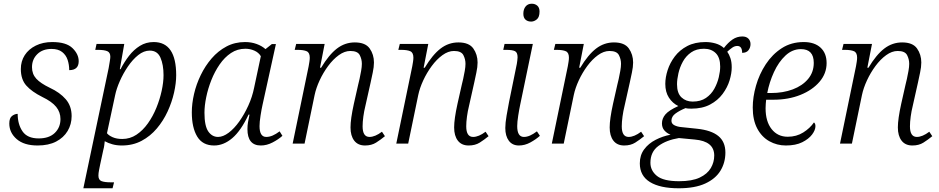

<svg xmlns="http://www.w3.org/2000/svg" viewBox="-20 -772 5046 1032"><path d="M182 10Q109 10 69.5 -24.5Q30 -59 30 -108Q30 -138 45 -149Q60 -160 75 -160Q75 -104 101 -66Q127 -28 188 -28Q244 -28 274.5 -57.5Q305 -87 305 -132Q305 -169 282 -197.5Q259 -226 207 -251Q151 -279 121.5 -312Q92 -345 92 -401Q92 -443 113 -475.5Q134 -508 172.5 -527Q211 -546 261 -546Q336 -546 369.5 -513.5Q403 -481 403 -443Q403 -395 352 -395Q352 -424 343.5 -450Q335 -476 314 -492.5Q293 -509 257 -509Q209 -509 180.5 -481Q152 -453 152 -411Q152 -374 175 -349Q198 -324 248 -300Q302 -275 333.5 -238.5Q365 -202 365 -148Q365 -104 343.5 -68Q322 -32 281.5 -11Q241 10 182 10Z M564 -406Q567 -424 570 -441.5Q573 -459 573 -467Q573 -490 556.5 -497Q540 -504 506 -504H492L499 -536H648L624 -400H628Q648 -439 673.5 -472Q699 -505 732 -525.5Q765 -546 806 -546Q927 -546 927 -368Q927 -325 915.5 -274Q904 -223 881 -173Q858 -123 823 -81.5Q788 -40 741 -15Q694 10 635 10Q607 10 584 3.5Q561 -3 543 -13Q542 -4 540.5 8.5Q539 21 535 35L518 114Q516 124 512.5 141.5Q509 159 509 172Q509 195 525.5 201.5Q542 208 576 208H593L585 240H428ZM637 -25Q679 -25 713.5 -48Q748 -71 775 -109Q802 -147 820.5 -192.5Q839 -238 849 -284Q859 -330 859 -368Q859 -424 842.5 -462Q826 -500 785 -500Q753 -500 723 -476Q693 -452 667.5 -414.5Q642 -377 624 -336Q606 -295 599 -261L555 -56Q564 -44 585.5 -34.5Q607 -25 637 -25Z M1131 10Q1069 10 1040 -38Q1011 -86 1011 -168Q1011 -215 1023 -267Q1035 -319 1059 -368.5Q1083 -418 1117.5 -458Q1152 -498 1197 -522Q1242 -546 1297 -546Q1331 -546 1359.5 -535.5Q1388 -525 1407 -508L1441 -535H1463L1391 -208Q1386 -186 1380.5 -151Q1375 -116 1375 -94Q1375 -36 1411 -36Q1428 -36 1445.5 -43.5Q1463 -51 1483 -66L1498 -42Q1477 -23 1445.5 -6.5Q1414 10 1382 10Q1310 10 1310 -78Q1310 -97 1313 -115Q1316 -133 1321 -156H1316Q1275 -69 1228.5 -29.5Q1182 10 1131 10ZM1152 -36Q1179 -36 1209 -58.5Q1239 -81 1266 -119Q1293 -157 1314.5 -204Q1336 -251 1346 -301L1382 -470Q1370 -490 1347 -500Q1324 -510 1299 -510Q1256 -510 1221.5 -487Q1187 -464 1160.5 -425.5Q1134 -387 1116 -341.5Q1098 -296 1088.5 -250Q1079 -204 1079 -166Q1079 -95 1099.5 -65.5Q1120 -36 1152 -36Z M1942 10Q1904 10 1884 -16Q1864 -42 1864 -87Q1864 -110 1868.5 -141.5Q1873 -173 1882 -214L1905 -316Q1908 -327 1912.5 -347.5Q1917 -368 1921 -390.5Q1925 -413 1925 -429Q1925 -454 1913.5 -476Q1902 -498 1863 -498Q1832 -498 1801 -475.5Q1770 -453 1743.5 -417Q1717 -381 1698 -340Q1679 -299 1671 -261L1617 0H1553L1639 -416Q1641 -427 1643 -440Q1645 -453 1645 -462Q1645 -489 1628.5 -496.5Q1612 -504 1579 -504H1564L1572 -536H1725L1700 -408H1706Q1748 -478 1791 -511Q1834 -544 1887 -544Q1944 -544 1967 -511.5Q1990 -479 1990 -436Q1990 -412 1983.5 -382Q1977 -352 1972 -328L1944 -203Q1937 -175 1933 -145.5Q1929 -116 1929 -93Q1929 -36 1966 -36Q1996 -36 2033 -64L2049 -40Q2026 -21 2001.5 -5.5Q1977 10 1942 10Z M2499 10Q2461 10 2441 -16Q2421 -42 2421 -87Q2421 -110 2425.5 -141.5Q2430 -173 2439 -214L2462 -316Q2465 -327 2469.5 -347.5Q2474 -368 2478 -390.5Q2482 -413 2482 -429Q2482 -454 2470.5 -476Q2459 -498 2420 -498Q2389 -498 2358 -475.5Q2327 -453 2300.5 -417Q2274 -381 2255 -340Q2236 -299 2228 -261L2174 0H2110L2196 -416Q2198 -427 2200 -440Q2202 -453 2202 -462Q2202 -489 2185.5 -496.5Q2169 -504 2136 -504H2121L2129 -536H2282L2257 -408H2263Q2305 -478 2348 -511Q2391 -544 2444 -544Q2501 -544 2524 -511.5Q2547 -479 2547 -436Q2547 -412 2540.5 -382Q2534 -352 2529 -328L2501 -203Q2494 -175 2490 -145.5Q2486 -116 2486 -93Q2486 -36 2523 -36Q2553 -36 2590 -64L2606 -40Q2583 -21 2558.5 -5.5Q2534 10 2499 10Z M2835 -656Q2816 -656 2804.5 -666.5Q2793 -677 2793 -698Q2793 -722 2805 -737Q2817 -752 2838 -752Q2856 -752 2868 -741.5Q2880 -731 2880 -710Q2880 -680 2865.5 -668Q2851 -656 2835 -656ZM2769 10Q2734 10 2715 -15.5Q2696 -41 2696 -84Q2696 -111 2703 -151.5Q2710 -192 2716 -223L2758 -429Q2759 -437 2760.5 -446.5Q2762 -456 2762 -464Q2762 -490 2748 -497Q2734 -504 2701 -504H2685L2692 -536H2844L2776 -209Q2771 -186 2765.5 -151Q2760 -116 2760 -94Q2760 -36 2796 -36Q2812 -36 2829 -43.5Q2846 -51 2866 -66L2882 -42Q2861 -23 2831 -6.5Q2801 10 2769 10Z M3335 10Q3297 10 3277 -16Q3257 -42 3257 -87Q3257 -110 3261.5 -141.5Q3266 -173 3275 -214L3298 -316Q3301 -327 3305.5 -347.5Q3310 -368 3314 -390.5Q3318 -413 3318 -429Q3318 -454 3306.5 -476Q3295 -498 3256 -498Q3225 -498 3194 -475.5Q3163 -453 3136.5 -417Q3110 -381 3091 -340Q3072 -299 3064 -261L3010 0H2946L3032 -416Q3034 -427 3036 -440Q3038 -453 3038 -462Q3038 -489 3021.5 -496.5Q3005 -504 2972 -504H2957L2965 -536H3118L3093 -408H3099Q3141 -478 3184 -511Q3227 -544 3280 -544Q3337 -544 3360 -511.5Q3383 -479 3383 -436Q3383 -412 3376.5 -382Q3370 -352 3365 -328L3337 -203Q3330 -175 3326 -145.5Q3322 -116 3322 -93Q3322 -36 3359 -36Q3389 -36 3426 -64L3442 -40Q3419 -21 3394.5 -5.5Q3370 10 3335 10Z M3628 240Q3528 240 3473.5 206.5Q3419 173 3419 106Q3419 62 3442.5 30.5Q3466 -1 3504 -20.5Q3542 -40 3584 -48Q3564 -56 3551 -71Q3538 -86 3538 -109Q3538 -135 3556.5 -157Q3575 -179 3626 -202Q3595 -217 3575.5 -247Q3556 -277 3556 -321Q3556 -356 3568.5 -395Q3581 -434 3607 -468.5Q3633 -503 3674 -524.5Q3715 -546 3772 -546Q3800 -546 3826 -538.5Q3852 -531 3871 -514Q3893 -543 3917 -559.5Q3941 -576 3970 -576Q3991 -576 4002.5 -564.5Q4014 -553 4014 -535Q4014 -516 4003 -502Q3992 -488 3969 -488Q3969 -525 3943 -525Q3929 -525 3916 -516Q3903 -507 3889 -494Q3899 -480 3906 -459.5Q3913 -439 3913 -410Q3913 -378 3901.5 -340Q3890 -302 3864 -267Q3838 -232 3796.5 -210Q3755 -188 3696 -188Q3688 -188 3679.5 -188.5Q3671 -189 3665 -191Q3633 -178 3611 -162Q3589 -146 3589 -123Q3589 -107 3604.5 -99Q3620 -91 3641 -89L3727 -80Q3803 -72 3841 -41Q3879 -10 3879 48Q3879 102 3852.5 145.5Q3826 189 3770.5 214.5Q3715 240 3628 240ZM3703 -226Q3746 -226 3774.5 -245.5Q3803 -265 3819.5 -295Q3836 -325 3843.5 -357Q3851 -389 3851 -414Q3851 -463 3827 -486.5Q3803 -510 3764 -510Q3723 -510 3695 -490.5Q3667 -471 3650.5 -441Q3634 -411 3626.5 -378Q3619 -345 3619 -319Q3619 -271 3643 -248.5Q3667 -226 3703 -226ZM3630 202Q3700 202 3741 182.5Q3782 163 3800.5 131.5Q3819 100 3819 64Q3819 -13 3714 -22L3629 -30Q3562 -19 3519 12.5Q3476 44 3476 103Q3476 145 3511 173.5Q3546 202 3630 202Z M4204 10Q4156 10 4115 -13Q4074 -36 4050 -81.5Q4026 -127 4026 -194Q4026 -250 4043.5 -311.5Q4061 -373 4096 -426.5Q4131 -480 4182 -513Q4233 -546 4300 -546Q4358 -546 4390.5 -516Q4423 -486 4423 -433Q4423 -377 4385 -332.5Q4347 -288 4282.5 -262Q4218 -236 4137 -236H4098Q4097 -227 4096 -214Q4095 -201 4095 -190Q4095 -119 4127.5 -78Q4160 -37 4214 -37Q4261 -37 4297.5 -60Q4334 -83 4355 -114Q4363 -108 4363 -94Q4363 -73 4345 -49Q4327 -25 4292 -7.5Q4257 10 4204 10ZM4124 -272Q4189 -272 4241 -291.5Q4293 -311 4323.5 -347.5Q4354 -384 4354 -434Q4354 -508 4285 -508Q4239 -508 4202 -473.5Q4165 -439 4140 -384.5Q4115 -330 4104 -272Z M4884 10Q4846 10 4826 -16Q4806 -42 4806 -87Q4806 -110 4810.5 -141.5Q4815 -173 4824 -214L4847 -316Q4850 -327 4854.5 -347.5Q4859 -368 4863 -390.5Q4867 -413 4867 -429Q4867 -454 4855.5 -476Q4844 -498 4805 -498Q4774 -498 4743 -475.5Q4712 -453 4685.5 -417Q4659 -381 4640 -340Q4621 -299 4613 -261L4559 0H4495L4581 -416Q4583 -427 4585 -440Q4587 -453 4587 -462Q4587 -489 4570.5 -496.5Q4554 -504 4521 -504H4506L4514 -536H4667L4642 -408H4648Q4690 -478 4733 -511Q4776 -544 4829 -544Q4886 -544 4909 -511.5Q4932 -479 4932 -436Q4932 -412 4925.5 -382Q4919 -352 4914 -328L4886 -203Q4879 -175 4875 -145.5Q4871 -116 4871 -93Q4871 -36 4908 -36Q4938 -36 4975 -64L4991 -40Q4968 -21 4943.5 -5.5Q4919 10 4884 10Z"/></svg>

Font: Noto Serif Light
Style: Italic
Weight: 300
Italic angle: -12°
Designer: Monotype Design Team
Foundry: Monotype Imaging Inc.
Version: Version 2.013